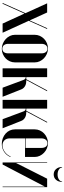

<svg xmlns="http://www.w3.org/2000/svg" viewBox="692 -1393 710 2134"><g transform="rotate(90 1047.0 -326.0)"><path d="M17 -495 126.5 -254 12.8 0H21.8L117.5 -213.5L129.5 -240.8H131.5L144.2 -213.5L242 0H343.8L211 -290.8L302.2 -495H293.5L219.8 -330L208 -303H206L193.5 -330.2L118.8 -495Z M518.8 -504Q549.8 -504 578 -492.1Q606.3 -480.1 627.3 -459.9Q648.2 -439.8 660.9 -413.3Q673.5 -386.9 673.5 -357.2V-137Q673.5 -107.5 661.6 -80.7Q649.7 -53.9 629.1 -34.1Q608.5 -14.2 581 -2.6Q553.5 9 523 9Q491.2 9 463.3 -3Q435.3 -15 413.8 -34.9Q392.2 -54.8 379.5 -81.1Q366.8 -107.4 366.8 -137V-357.2Q366.8 -386.7 378.7 -413.5Q390.7 -440.2 411.5 -460.5Q432.2 -480.8 459.9 -492.4Q487.5 -504 518.8 -504ZM520.8 -498Q496.2 -498 481.8 -479.9Q467.2 -461.8 467.2 -431.5V-62.8Q467.2 -32.5 481.8 -14.8Q496.3 3 521.5 3Q546 3 559.5 -14.2Q573 -31.5 573 -62.8V-431.5Q573 -462.8 559.1 -480.4Q545.2 -498 520.8 -498Z M954.8 0H1055.5L976.2 -201Q969.8 -220.2 958.1 -232.5Q946.5 -244.8 932.5 -251.6Q918.5 -258.5 904.5 -260.8Q890.5 -263 878.8 -263H815.2V-257H840.5Q849.8 -257 858 -249.4Q866.2 -241.8 872.5 -221ZM864 -252.2 993.8 -495H984.8L856.8 -255.5ZM837.2 -495H739.8V0H837.2Z M1304.8 0H1405.5L1326.2 -201Q1319.8 -220.2 1308.1 -232.5Q1296.5 -244.8 1282.5 -251.6Q1268.5 -258.5 1254.5 -260.8Q1240.5 -263 1228.8 -263H1165.2V-257H1190.5Q1199.8 -257 1208 -249.4Q1216.2 -241.8 1222.5 -221ZM1214 -252.2 1343.8 -495H1334.8L1206.8 -255.5ZM1187.2 -495H1089.8V0H1187.2Z M1417.8 -356.5V-137Q1417.8 -106.5 1430.1 -79.7Q1442.4 -52.9 1464.4 -33.5Q1486.3 -14.1 1515.6 -2.6Q1544.8 9 1577.8 9Q1628 9 1666.6 -16Q1705.2 -41 1725 -86.8L1719.2 -89Q1711.5 -69.5 1698.4 -53Q1685.2 -36.5 1668.4 -24.2Q1651.5 -12 1632.2 -5.2Q1612.9 1.5 1594.5 1.5Q1577.5 1.5 1563.3 -4.4Q1549.1 -10.3 1539.3 -20.3Q1529.5 -30.2 1523.9 -44.6Q1518.2 -59 1518.2 -75.8V-431.5Q1518.2 -461.8 1532.8 -479.9Q1547.2 -498 1571.8 -498Q1596.2 -498 1610.1 -480.4Q1624 -462.8 1624 -431.5V-255H1513V-249H1724.5V-357.2Q1724.5 -386.9 1711.9 -413.3Q1699.2 -439.8 1678.2 -459.9Q1657.2 -480.1 1629.4 -492.1Q1601.5 -504 1570.4 -504Q1539.2 -504 1511.6 -492.4Q1484 -480.8 1462.8 -460.5Q1441.7 -440.3 1429.7 -413.6Q1417.8 -386.9 1417.8 -356.5Z M1966 -495 1807.5 -181 1793.8 -152.5H1791.5V-182.5V-495H1785.5V0H1808.8L2037 -437.2L2051.8 -466.5H2053.8V-436.5V0H2059.8V-495ZM1996.5 -661H2001.8Q2001.8 -619.8 1978.6 -593.8Q1955.5 -567.8 1919 -567.8Q1882.5 -567.8 1859.3 -593.9Q1836 -620 1836 -661H1842Q1842 -639.8 1864.5 -625.4Q1887 -611 1919.7 -611Q1951.5 -611 1974 -625.5Q1996.5 -640 1996.5 -661Z"/></g></svg>

Font: Moniqa Black
Style: Regular
Weight: 900
Designer: Rajesh Rajput
Foundry: Rajesh Rajput
Version: Version 1.000